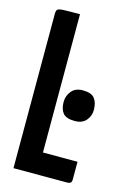

<svg xmlns="http://www.w3.org/2000/svg" viewBox="-109 -755 547 810"><g transform="rotate(15 164.0 -350.0)"><path d="M34 0V-673Q34 -687 38.5 -692.5Q43 -698 64.5 -699Q86 -700 137 -700V-96H288V-19Q288 -7 282.5 -3.5Q277 0 269 0ZM232 -259Q194 -259 180 -276.5Q166 -294 166 -325Q166 -352 183 -372.5Q200 -393 232 -393Q270 -393 284 -374.5Q298 -356 298 -325Q298 -298 281 -278.5Q264 -259 232 -259Z"/></g></svg>

Font: Yanone Kaffeesatz SemiBold
Style: Regular
Weight: 600
Designer: Yanone (Cyrillic: Daniel Pouzeot, Huerta Tipografica, and Cyreal)
Foundry: Yanone
Version: Version 2.003